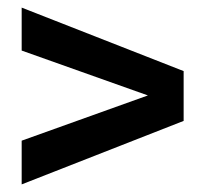

<svg xmlns="http://www.w3.org/2000/svg" viewBox="-20 -565 540 505"><path d="M463 -247 37 -80V-195L369 -314L37 -432V-545L463 -378Z"/></svg>

Font: Blinker SemiBold
Style: Regular
Weight: 600
Designer: Juergen Huber
Foundry: supertype
Version: Version 1.015;PS 1.15;hotconv 1.0.88;makeotf.lib2.5.647800